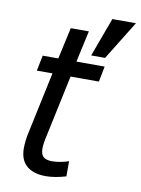

<svg xmlns="http://www.w3.org/2000/svg" viewBox="-84 -785 630 857"><g transform="rotate(10 231.0 -356.0)"><path d="M274.9 0Q252.4 6.8 228.5 11Q204.6 15.1 184.1 15.1Q152.3 15.1 130.1 7.3Q107.9 -0.5 93.5 -14.4Q79.1 -28.3 72.5 -47.6Q65.9 -66.9 65.9 -89.8Q65.9 -106.4 68.1 -126.5Q70.3 -146.5 75.2 -166L133.8 -441.9H63L77.1 -512.2H147.9L179.2 -654.8H261.2L230 -512.2H357.9L344.2 -441.9H215.8L158.2 -170.9Q153.3 -150.4 150.6 -133.5Q147.9 -116.7 147.9 -104Q147.9 -78.1 160.2 -66.7Q172.4 -55.2 200.2 -55.2Q209 -55.2 218.8 -56.2Q228.5 -57.1 238.5 -59.1Q248.5 -61 258.1 -63.5Q267.6 -65.9 274.9 -68.8ZM353 -550.8H290L355 -727.1H461.9Z"/></g></svg>

Font: Lorenzo Sans
Style: Italic
Weight: 400
Italic angle: -12°
Foundry: Intel Corporation
Version: Version 1.00; ttfautohint (v1.5)